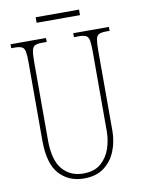

<svg xmlns="http://www.w3.org/2000/svg" viewBox="-92 -887 703 959"><g transform="rotate(-10 260.0 -407.5)"><path d="M256 10Q179 10 131 -42.5Q83 -95 83 -214V-609Q83 -646 79.5 -664Q76 -682 64 -688Q52 -694 27 -694H10V-714H190V-694H167Q143 -694 131 -688.5Q119 -683 115 -664Q111 -645 111 -606V-210Q111 -108 151 -61.5Q191 -15 257 -15Q313 -15 346 -43.5Q379 -72 393.5 -115Q408 -158 408 -202V-607Q408 -645 404.5 -663.5Q401 -682 389 -688Q377 -694 352 -694H328V-714H509V-694H492Q467 -694 455 -688Q443 -682 439.5 -663.5Q436 -645 436 -607V-200Q436 -145 416.5 -97Q397 -49 357.5 -19.5Q318 10 256 10ZM157 -797V-825H377V-797Z"/></g></svg>

Font: Noto Serif Tamil ExtraCondensed Thin
Style: Regular
Weight: 100
Width: 2
Designer: Indian Type Foundry, Tom Grace, and the Monotype Design Team
Foundry: Monotype Imaging Inc.
Version: Version 2.004; ttfautohint (v1.8.4.7-5d5b)